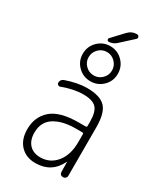

<svg xmlns="http://www.w3.org/2000/svg" viewBox="-235 -1043 970 1140"><g transform="rotate(30 250.0 -472.5)"><path d="M275.4 -850.6Q253.9 -832 226.6 -832Q219.7 -832 216.8 -839.4Q213.9 -846.7 218.8 -851.6L290 -927.7Q315.4 -955.1 351.6 -955.1Q361.3 -955.1 365.2 -945.8Q369.1 -936.5 362.3 -929.7ZM306.6 -750.5Q283.2 -774.4 250 -774.4Q216.8 -774.4 193.4 -750.5Q169.9 -726.6 169.9 -693.8Q169.9 -661.1 193.4 -637.7Q216.8 -614.3 250 -614.3Q283.2 -614.3 306.6 -637.7Q330.1 -661.1 330.1 -693.8Q330.1 -726.6 306.6 -750.5ZM165 -608.9Q129.9 -643.6 129.9 -693.8Q129.9 -744.1 165 -779.3Q200.2 -814.5 250 -814.5Q299.8 -814.5 335 -779.3Q370.1 -744.1 370.1 -693.8Q370.1 -643.6 335 -608.9Q299.8 -574.2 250 -574.2Q200.2 -574.2 165 -608.9ZM315.4 -288.1Q225.6 -288.1 170.4 -253.4Q115.2 -218.8 115.2 -144.5Q115.2 -92.8 142.6 -63.5Q169.9 -34.2 217.8 -34.2Q284.2 -34.2 326.7 -85.9Q369.1 -137.7 369.1 -224.6V-279.3Q369.1 -288.1 360.4 -288.1ZM210 9.8Q145.5 9.8 106.9 -30.8Q68.4 -71.3 68.4 -141.6Q68.4 -225.6 126 -276.9Q183.6 -328.1 315.4 -328.1H360.4Q369.1 -328.1 369.1 -335.9V-365.2Q369.1 -432.6 343.8 -459.5Q318.4 -486.3 254.9 -486.3Q188.5 -486.3 111.3 -457Q104.5 -454.1 97.2 -459Q89.8 -463.9 89.8 -471.7Q89.8 -495.1 112.3 -502.9Q191.4 -530.3 254.9 -530.3Q344.7 -530.3 381.3 -491.7Q418 -453.1 418 -355.5V-23.4Q418 -13.7 411.1 -6.8Q404.3 0 394 0Q383.8 0 377.4 -6.3Q371.1 -12.7 371.1 -23.4L370.1 -89.8Q370.1 -90.8 369.1 -90.8Q368.2 -90.8 368.2 -89.8Q320.3 9.8 210 9.8Z"/></g></svg>

Font: Rounded Mgen+ 2m light
Style: Regular
Weight: 200
Designer: [Source Han Sans]
Ryoko NISHIZUKA  (kana & ideographs); Paul D. Hunt (Latin, Greek & Cyrillic); Wenlong ZHANG  (bopomofo
Version: Version 1.059.20150602